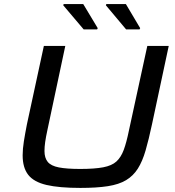

<svg xmlns="http://www.w3.org/2000/svg" viewBox="-20 -913 860 941"><path d="M374 8Q270 8 208 -6.5Q146 -21 118.5 -56Q91 -91 91 -152Q91 -183 97 -220.5Q103 -258 112 -304L195 -688H300L212 -274Q205 -242 201.5 -217.5Q198 -193 198 -173Q198 -139 214 -119.5Q230 -100 268.5 -92.5Q307 -85 373 -85Q443 -85 485.5 -93Q528 -101 550.5 -121.5Q573 -142 586.5 -178.5Q600 -215 612 -274L702 -688H807L725 -304Q709 -229 693.5 -175.5Q678 -122 655.5 -86.5Q633 -51 598 -30Q563 -9 508.5 -0.5Q454 8 374 8ZM456 -769H390L290 -887L292 -893H388L459 -775ZM664 -769H598L499 -887L501 -893H597L667 -775Z"/></svg>

Font: Saira Expanded Medium
Style: Italic
Weight: 500
Width: 7
Italic angle: -12°
Designer: Hector Gatti with collaboration of the Omnibus-Type team
Foundry: Omnibus-Type
Version: Version 1.101